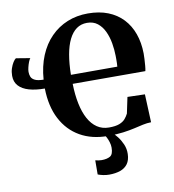

<svg xmlns="http://www.w3.org/2000/svg" viewBox="-103 -843 1072 1180"><g transform="rotate(-10 433.0 -253.0)"><path d="M784 -201.5 791.5 -26Q766 -25.5 740.2 -20Q714.5 -14.5 683.8 -7.2Q653 0 612 5.5Q571 11 515.5 11Q416.5 11 343 -31Q269.5 -73 228 -152.2Q186.5 -231.5 184.5 -343.5Q128 -343.5 86.5 -355.5Q45 -367.5 22.5 -392.2Q0 -417 0 -455Q0 -480 7 -501Q14 -522 23.5 -537Q33 -552 41.5 -557.5L129 -543Q123 -536 117.2 -521Q111.5 -506 107.5 -489.5Q103.5 -473 103.5 -461.5Q103.5 -444.5 109.2 -430.5Q115 -416.5 132.8 -407.8Q150.5 -399 186.5 -398.5Q192.5 -481.5 219.8 -547Q247 -612.5 292 -658.2Q337 -704 395.8 -728Q454.5 -752 524 -752Q595 -752 649.5 -730.5Q704 -709 741.8 -669Q779.5 -629 799.2 -573.8Q819 -518.5 820 -450.5Q820 -437 819 -416Q818 -395 816.2 -374.5Q814.5 -354 811.5 -341.5L358 -342Q359.5 -273.5 371 -217.8Q382.5 -162 404.2 -122Q426 -82 458 -60.5Q490 -39 532 -39Q572.5 -39 596.5 -48.2Q620.5 -57.5 633.5 -72.8Q646.5 -88 654.5 -104.5L675.5 -204.5ZM357 -398.5H646.5Q647.5 -406.5 647.8 -419.2Q648 -432 648.2 -445.2Q648.5 -458.5 648 -466.5Q647.5 -505 640.5 -545.2Q633.5 -585.5 617.5 -619.8Q601.5 -654 575 -675Q548.5 -696 509 -696Q471.5 -696 443.5 -675.8Q415.5 -655.5 396.5 -617.2Q377.5 -579 367.8 -523.8Q358 -468.5 357 -398.5ZM482.5 246.5Q464.5 246.5 445.2 242.5Q426 238.5 412.5 233L413 145Q422.5 147.5 434.2 149Q446 150.5 452 150.5Q485.5 150.5 505.5 138.8Q525.5 127 525.5 85Q525.5 68.5 520.2 51.2Q515 34 507.8 20.2Q500.5 6.5 494 0H529H547Q558.5 8.5 575.2 29.5Q592 50.5 604.8 79.5Q617.5 108.5 616.5 141Q615.5 179 598.8 202.2Q582 225.5 552.2 236Q522.5 246.5 482.5 246.5Z"/></g></svg>

Font: Merriweather 72pt ExtraBold
Style: Regular
Weight: 800
Version: Version 2.100